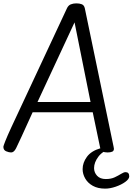

<svg xmlns="http://www.w3.org/2000/svg" viewBox="-41 -892 788 1141"><path d="M25 14Q12 14 -4.5 7Q-21 0 -21 -20Q-21 -24 -9.5 -53.5Q2 -83 28 -139L357 -843Q365 -860 379.5 -866Q394 -872 413 -872Q432 -872 445.5 -866.5Q459 -861 463 -843L634 -20Q636 -12 636 -8Q636 5 625.5 9.5Q615 14 598 14Q579 14 568.5 8Q558 2 554 -15L510 -225H153L87 -80Q67 -36 54.5 -11Q42 14 25 14ZM182 -286H497L402 -759ZM584 229Q541 229 511 212.5Q481 196 465.5 169Q450 142 450 113Q450 75 475.5 40Q501 5 556 -11H624Q570 4 544 38.5Q518 73 518 107Q518 133 536 152.5Q554 172 588 172Q619 172 641 161.5Q663 151 679 141Q695 131 705 131Q727 131 727 156Q727 172 703.5 189Q680 206 646.5 217.5Q613 229 584 229Z"/></svg>

Font: Kite One
Style: Regular
Weight: 400
Designer: Eduardo Rodriguez Tunni
Foundry: Eduardo Rodriguez Tunni
Version: Version 1.002; ttfautohint (v1.8.4.7-5d5b);gftools[0.9.23]